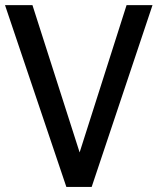

<svg xmlns="http://www.w3.org/2000/svg" viewBox="-26 -735 620 755"><path d="M234.9 0 -6.3 -714.8H101.6L287.1 -135.7L471.7 -714.8H573.7L334.5 0Z"/></svg>

Font: Pontano Sans SemiBold
Style: Regular
Weight: 600
Designer: Vernon Adams
Foundry: Vernon Adams
Version: Version 2.001